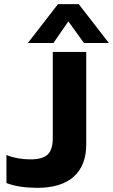

<svg xmlns="http://www.w3.org/2000/svg" viewBox="-20 -894 544 924"><path d="M114 -687 259 -874H359L504 -687H384L309 -791L237 -687ZM159 10Q118 10 80.5 4.5Q43 -1 11 -13V-148Q35 -138 65 -132.5Q95 -127 126 -127Q185 -127 209.5 -150.5Q234 -174 234 -229V-644H395V-199Q395 -98 335 -44Q275 10 159 10Z"/></svg>

Font: Kanit SemiBold
Style: Regular
Weight: 600
Designer: Katatrad Team
Foundry: CadsonDemak
Version: Version 2.000; ttfautohint (v1.8.3)